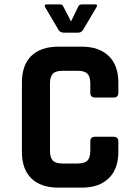

<svg xmlns="http://www.w3.org/2000/svg" viewBox="-20 -856 640 876"><path d="M354 0H246Q166 0 123 -42Q80 -84 80 -163V-480Q80 -559 123 -601Q166 -643 246 -643H354Q432 -643 476 -600.5Q520 -558 520 -480V-433Q520 -411 498 -411H414Q392 -411 392 -433V-474Q392 -506 379 -519.5Q366 -533 334 -533H266Q234 -533 221 -519.5Q208 -506 208 -474V-169Q208 -137 221 -123.5Q234 -110 266 -110H334Q366 -110 379 -123.5Q392 -137 392 -169V-210Q392 -232 414 -232H498Q520 -232 520 -210V-163Q520 -85 476 -42.5Q432 0 354 0ZM336 -707H272Q256 -707 248 -718L186 -823Q180 -836 194 -836H254Q266 -836 270 -824L304 -758L336 -824Q340 -836 354 -836H414Q428 -836 420 -823L358 -718Q350 -707 336 -707Z"/></svg>

Font: RajdhaniMono
Style: Bold
Weight: 700
Monospace: yes
Designer: Satya Rajpurohit, Jyotish Sonowal
Foundry: Indian Type Foundry
Version: Version 1.201;PS 1.0;hotconv 1.0.78;makeotf.lib2.5.61930; tt